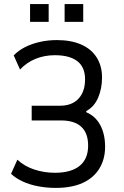

<svg xmlns="http://www.w3.org/2000/svg" viewBox="-20 -910 606 939"><path d="M253 9Q209 9 166.5 1Q124 -7 90 -23Q56 -39 34 -60L65 -129Q99 -97 147.5 -81Q196 -65 249 -65Q327 -65 369 -98.5Q411 -132 411 -198Q411 -259 377.5 -290Q344 -321 277 -321H135V-393H274Q332 -393 364 -427.5Q396 -462 396 -522Q396 -582 358 -611Q320 -640 248 -640Q198 -640 154.5 -622.5Q111 -605 78 -570L47 -639Q70 -663 102.5 -679.5Q135 -696 175 -705Q215 -714 258 -714Q327 -714 376.5 -692.5Q426 -671 452.5 -629.5Q479 -588 479 -531Q479 -477 460 -432.5Q441 -388 402 -367V-361Q447 -342 470.5 -298Q494 -254 494 -192Q494 -131 465.5 -85Q437 -39 383.5 -15Q330 9 253 9ZM296 -803V-890H387V-803ZM127 -803V-890H218V-803Z"/></svg>

Font: Nunito Sans 7pt Condensed
Style: Regular
Weight: 400
Width: 3
Designer: Vernon Adams
Foundry: Vernon Adams
Version: Version 3.101;gftools[0.9.27]